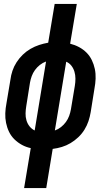

<svg xmlns="http://www.w3.org/2000/svg" viewBox="-20 -755 540 980"><path d="M103 205 137 1Q113 -4 92 -15.5Q71 -27 54 -43.5Q37 -60 26.5 -81.5Q16 -103 11 -127.5Q6 -152 7 -177Q8 -202 13 -228L33 -347Q36 -371 43.5 -393.5Q51 -416 64.5 -437Q78 -458 96 -475.5Q114 -493 135.5 -505.5Q157 -518 180 -525.5Q203 -533 226 -537L259 -735H372L338 -532Q362 -526 383.5 -514.5Q405 -503 421.5 -486.5Q438 -470 448.5 -448.5Q459 -427 464 -403Q469 -379 468 -353.5Q467 -328 462 -302L443 -183Q439 -159 431.5 -136.5Q424 -114 411 -93Q398 -72 379.5 -54.5Q361 -37 340 -24.5Q319 -12 296 -5Q273 2 249 5L216 205ZM157 -89 215 -441Q198 -435 183.5 -423.5Q169 -412 158.5 -397.5Q148 -383 142 -366.5Q136 -350 133 -333L114 -213Q111 -195 110.5 -176.5Q110 -158 115 -141Q120 -124 130.5 -110.5Q141 -97 157 -89ZM260 -89Q277 -95 291.5 -106.5Q306 -118 316.5 -132.5Q327 -147 333 -163.5Q339 -180 342 -197L362 -317Q365 -335 365 -353.5Q365 -372 360 -389Q355 -406 344.5 -419.5Q334 -433 318 -440Z"/></svg>

Font: Iosevka Curly Oblique
Style: Bold
Weight: 700
Italic angle: -9°
Monospace: yes
Designer: Belleve Invis
Foundry: Belleve Invis
Version: Version 11.1.0; ttfautohint (v1.8.3)